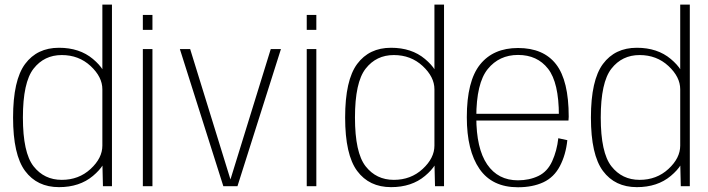

<svg xmlns="http://www.w3.org/2000/svg" viewBox="-20 -805 3062 830"><path d="M425 0H464V-785H422.5V-105.5ZM235 4Q324 4 381.8 -44.5Q439.5 -93 439.5 -139L422.5 -175.5Q422.5 -121.5 371.5 -74.5Q320.5 -27.5 247 -27.5Q171 -27.5 125 -86.2Q79 -145 79 -297Q79 -449 125 -508Q171 -567 247 -567Q320.5 -567 371.5 -519.8Q422.5 -472.5 422.5 -419L439.5 -455Q439.5 -501.5 381.8 -550Q324 -598.5 235 -598.5Q140.5 -598.5 88.5 -528.5Q36.5 -458.5 36.5 -297Q36.5 -136 88.5 -66Q140.5 4 235 4Z M597.5 0H639V-593H597.5ZM597.5 -740.5V-676H639V-740.5Z M945.5 0H1006.5L1194.5 -593H1150.5L976 -28.5H976.5L802 -593H757.5Z M1306 0H1347.5V-593H1306ZM1306 -740.5V-676H1347.5V-740.5Z M1860.5 0H1899.5V-785H1858V-105.5ZM1670.5 4Q1759.5 4 1817.2 -44.5Q1875 -93 1875 -139L1858 -175.5Q1858 -121.5 1807 -74.5Q1756 -27.5 1682.5 -27.5Q1606.5 -27.5 1560.5 -86.2Q1514.5 -145 1514.5 -297Q1514.5 -449 1560.5 -508Q1606.5 -567 1682.5 -567Q1756 -567 1807 -519.8Q1858 -472.5 1858 -419L1875 -455Q1875 -501.5 1817.2 -550Q1759.5 -598.5 1670.5 -598.5Q1576 -598.5 1524 -528.5Q1472 -458.5 1472 -297Q1472 -136 1524 -66Q1576 4 1670.5 4Z M2219 4.5V-25.5Q2133 -25.5 2086 -94.2Q2039 -163 2039 -298.5Q2039 -445.5 2088.5 -506.5Q2138 -567.5 2219.5 -567.5Q2302.5 -567.5 2349.2 -507.8Q2396 -448 2396 -305.5L2401 -313H2032V-284H2437.5Q2438.5 -292 2438.5 -300.5Q2438.5 -456.5 2384 -527Q2329.5 -597.5 2219.5 -597.5Q2112.5 -597.5 2055.2 -526Q1998 -454.5 1998 -298.5Q1998 -154 2052.8 -74.8Q2107.5 4.5 2219 4.5ZM2219 -25.5V4.5Q2282.5 4.5 2328.8 -17Q2375 -38.5 2400.5 -87.2Q2426 -136 2432.5 -199L2393.5 -207.5Q2387.5 -153 2367 -108Q2346.5 -63 2307.2 -44.2Q2268 -25.5 2219 -25.5Z M2923 0H2962V-785H2920.5V-105.5ZM2733 4Q2822 4 2879.8 -44.5Q2937.5 -93 2937.5 -139L2920.5 -175.5Q2920.5 -121.5 2869.5 -74.5Q2818.5 -27.5 2745 -27.5Q2669 -27.5 2623 -86.2Q2577 -145 2577 -297Q2577 -449 2623 -508Q2669 -567 2745 -567Q2818.5 -567 2869.5 -519.8Q2920.5 -472.5 2920.5 -419L2937.5 -455Q2937.5 -501.5 2879.8 -550Q2822 -598.5 2733 -598.5Q2638.5 -598.5 2586.5 -528.5Q2534.5 -458.5 2534.5 -297Q2534.5 -136 2586.5 -66Q2638.5 4 2733 4Z"/></svg>

Font: Anybody UltraCondensed Thin ExtraLight
Style: Regular
Weight: 250
Version: Version 1.111